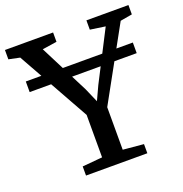

<svg xmlns="http://www.w3.org/2000/svg" viewBox="-145 -861 935 979"><g transform="rotate(-20 322.0 -371.5)"><path d="M265.3 -59.2V-289.5L47.2 -679.9L-12.9 -692.4V-743H248.3V-692.4L169.6 -680.5L305.7 -412.8L338.5 -337.2L373.6 -412.8L511.1 -680.5L429.1 -692.4V-743H657.2V-692.4L592.6 -681.1L377.4 -290.5V-59.8L489.3 -49.6V0H156.6V-49.6ZM612.9 -555.8V-498.2H32.1V-555.8Z"/></g></svg>

Font: Merriweather Light
Style: Regular
Weight: 300
Designer: Eben Sorkin
Foundry: Eben Sorkin
Version: Version 2.100